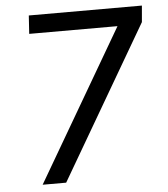

<svg xmlns="http://www.w3.org/2000/svg" viewBox="-52 -758 703 805"><g transform="rotate(-5 300.0 -356.0)"><path d="M194 0H95L486 -670L491 -635H94L99 -712H575L569 -643Z"/></g></svg>

Font: Muli Medium
Style: Italic
Weight: 500
Italic angle: -4.541°
Designer: Vernon Adams
Foundry: Vernon Adams
Version: Version 2.100; ttfautohint (v1.8.1.43-b0c9)